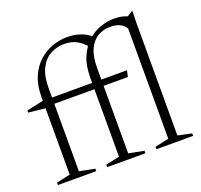

<svg xmlns="http://www.w3.org/2000/svg" viewBox="-124 -853 1039 992"><g transform="rotate(-20 396.0 -356.5)"><path d="M428.5 -30 512.5 -13.5V0H302V-13.5L378 -30V-462Q378 -530.5 398.5 -577.8Q419 -625 451.5 -654Q484 -683 521.8 -696Q559.5 -709 594.5 -709Q625 -709 647.2 -703.2Q669.5 -697.5 687.5 -687L652 -684.5L695 -713H700.5L699 -648V-30L775 -13.5V0H573V-13.5L649 -30V-635.5Q639 -654 618 -665Q597 -676 564 -676Q525.5 -676 494.8 -657.8Q464 -639.5 446.2 -600.2Q428.5 -561 428.5 -496.5ZM242 0H31.5V-13.5L107 -30V-455Q107 -520.5 127.2 -567.2Q147.5 -614 181 -644Q214.5 -674 255 -688.2Q295.5 -702.5 336 -702.5Q365.5 -702.5 389.5 -696.8Q413.5 -691 433 -680.8Q452.5 -670.5 467.5 -656.5L431 -614Q404.5 -645.5 376 -659.8Q347.5 -674 311 -674Q267.5 -674 232.5 -654.2Q197.5 -634.5 177.5 -593.2Q157.5 -552 157.5 -488V-30L242 -13.5ZM569.5 -435.5 562 -401H129.5L108.5 -394.5L15 -404.5V-416L115 -437.5L128.5 -435.5Z"/></g></svg>

Font: Newsreader 24pt Light
Style: Regular
Weight: 300
Designer: Hugues Gentile
Foundry: Production Type
Version: Version 1.003